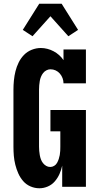

<svg xmlns="http://www.w3.org/2000/svg" viewBox="-20 -1000 540 1028"><path d="M191 8Q166 8 143 -2Q120 -12 104 -30.5Q88 -49 78 -71.5Q68 -94 62 -118Q56 -142 54 -166Q52 -190 52 -215V-520Q52 -545 54.5 -570Q57 -595 63 -619Q69 -643 80 -665.5Q91 -688 108.5 -706Q126 -724 150 -733.5Q174 -743 199 -743Q216 -743 233.5 -738.5Q251 -734 267 -725.5Q283 -717 296.5 -705Q310 -693 320 -678V-735H440V-554H320Q320 -568 315 -581.5Q310 -595 300.5 -606Q291 -617 278 -623Q265 -629 250 -629Q239 -629 228.5 -623.5Q218 -618 211 -609Q204 -600 199.5 -589Q195 -578 193 -566.5Q191 -555 190 -543.5Q189 -532 189 -520V-215Q189 -203 190 -192Q191 -181 193 -169.5Q195 -158 199 -147Q203 -136 210 -127Q217 -118 227 -112Q237 -106 249 -106Q260 -106 270 -112Q280 -118 285.5 -128Q291 -138 294.5 -148.5Q298 -159 300 -170Q302 -181 302.5 -192.5Q303 -204 303 -215V-297H250V-411H440V0H313V-113Q308 -90 298.5 -68.5Q289 -47 273.5 -29Q258 -11 236 -1.5Q214 8 191 8ZM154 -806 102 -840 190 -980H310L398 -840L346 -806L250 -913Z"/></svg>

Font: Iosevka Curly Slab Heavy
Style: Regular
Weight: 900
Monospace: yes
Designer: Belleve Invis
Foundry: Belleve Invis
Version: Version 22.1.2; ttfautohint (v1.8.4)